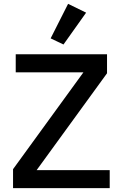

<svg xmlns="http://www.w3.org/2000/svg" viewBox="-20 -981 640 1001"><path d="M552 0H48V-99L415 -604H62V-698H538V-599L171 -94H552ZM311 -749 244 -781 335 -961 429 -915Z"/></svg>

Font: IBM Plaex Mono Medium
Style: Regular
Weight: 500
Designer: Mike Abbink, Paul van der Laan, Pieter van Rosmalen
Foundry: Bold Monday
Version: Version 2.003